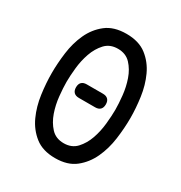

<svg xmlns="http://www.w3.org/2000/svg" viewBox="-175 -867 949 1004"><g transform="rotate(30 300.0 -365.0)"><path d="M300 -80Q348 -80 377 -111.5Q406 -143 421.5 -187.5Q437 -232 442 -281.5Q447 -331 447 -367Q447 -402 442 -450.5Q437 -499 421.5 -543.5Q406 -588 377 -619Q348 -650 300 -650Q252 -650 223 -618.5Q194 -587 178.5 -542.5Q163 -498 158 -449.5Q153 -401 153 -366Q153 -330 158 -281Q163 -232 178.5 -187.5Q194 -143 223 -111.5Q252 -80 300 -80ZM300 10Q225 10 178.5 -26.5Q132 -63 106.5 -119Q81 -175 72 -241Q63 -307 63 -367Q63 -425 71.5 -490.5Q80 -556 105.5 -611.5Q131 -667 177.5 -703.5Q224 -740 300 -740Q375 -740 421.5 -704Q468 -668 493.5 -612.5Q519 -557 528 -492Q537 -427 537 -368Q537 -308 528 -241.5Q519 -175 493 -119Q467 -63 421 -26.5Q375 10 300 10ZM349 -325H251Q231 -325 220.5 -335.5Q210 -346 210 -366Q210 -386 220.5 -396.5Q231 -407 251 -407H349Q369 -407 379.5 -396.5Q390 -386 390 -366Q390 -346 379.5 -335.5Q369 -325 349 -325Z"/></g></svg>

Font: Maple Mono NF
Style: Regular
Weight: 400
Monospace: yes
Designer: subframe7536
Version: Version 7.000